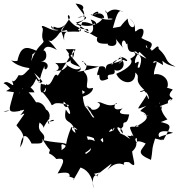

<svg xmlns="http://www.w3.org/2000/svg" viewBox="-31 -929 1005 1077"><path d="M514 -516C519 -497 502 -508 526 -509C527 -470 539 -472 576 -487C559 -530 624 -491 611 -538C638 -517 693 -564 641 -606L594 -564C613 -611 686 -592 640 -611C684 -607 699 -571 661 -594C661 -590 604 -546 657 -595C600 -557 556 -591 564 -531C561 -590 492 -532 401 -527C452 -543 401 -560 338 -653C398 -651 413 -667 358 -609C343 -638 381 -650 376 -603C340 -568 400 -566 423 -549C388 -514 311 -596 346 -559C317 -526 313 -537 268 -529C292 -528 316 -550 279 -576C377 -566 388 -609 385 -654C366 -619 328 -555 293 -504C270 -534 264 -444 231 -454C222 -478 229 -404 246 -383C246 -462 215 -456 198 -458C187 -377 229 -415 225 -452C215 -435 174 -495 161 -520C229 -456 208 -468 181 -468C250 -453 228 -383 195 -426C280 -333 252 -330 260 -341C276 -335 255 -366 355 -340C350 -315 316 -334 327 -359C369 -320 375 -253 338 -315C320 -219 372 -277 393 -183C348 -212 389 -232 407 -193C435 -157 361 -271 430 -150C456 -185 508 -144 528 -140C567 -176 566 -174 624 -242C568 -231 587 -191 645 -182C596 -241 666 -209 657 -180C636 -209 644 -196 660 -221C660 -266 679 -212 694 -287C693 -289 608 -281 657 -321C579 -296 624 -367 624 -348C572 -319 537 -366 515 -354C561 -345 487 -276 461 -340C468 -270 514 -334 442 -332C478 -328 461 -316 498 -271C485 -263 484 -290 445 -333C422 -396 445 -440 404 -443C450 -396 466 -433 406 -379C436 -386 487 -400 491 -436C418 -419 491 -483 439 -527C485 -581 410 -583 434 -587L449 -563L526 -555ZM161 -412C160 -432 102 -453 168 -453C87 -456 131 -389 172 -488C197 -445 187 -498 219 -559C211 -507 275 -578 199 -585C257 -585 215 -697 201 -617C217 -648 213 -691 288 -649C225 -735 215 -700 258 -699C304 -731 292 -742 315 -752C338 -748 374 -754 413 -751C425 -793 429 -727 405 -768C399 -778 412 -740 430 -804C471 -813 522 -761 482 -823C505 -766 530 -807 477 -819C502 -783 498 -715 439 -756C454 -766 547 -679 525 -739C478 -666 578 -689 576 -682C558 -674 639 -652 619 -710C601 -735 622 -704 666 -652C635 -682 666 -730 677 -680C694 -707 666 -619 731 -641C767 -609 765 -596 752 -551C720 -536 774 -607 727 -574C719 -601 751 -636 759 -650C807 -654 743 -678 748 -641C810 -583 803 -594 721 -637C710 -635 756 -630 699 -599C720 -583 699 -548 621 -515C648 -455 731 -447 728 -522C765 -490 709 -488 781 -422C745 -402 745 -422 781 -420C781 -400 817 -411 806 -448C800 -410 821 -430 759 -423C809 -428 814 -332 792 -396C741 -311 719 -309 790 -335C727 -289 771 -318 790 -283C819 -276 787 -277 774 -291C829 -268 745 -224 724 -217C733 -236 772 -216 721 -218C689 -219 694 -219 718 -164C672 -194 740 -156 683 -168C688 -160 727 -128 654 -179C723 -125 674 -178 600 -197C618 -242 621 -172 551 -195C514 -197 558 -152 546 -130C471 -214 493 -121 526 -116C490 -163 418 -149 478 -113C486 -64 454 -87 371 3C489 -21 439 -103 441 -69C513 -106 505 -168 417 -132C454 -106 440 -125 470 -104C455 -194 453 -172 369 -216C321 -99 359 -114 306 -82C333 -86 282 -153 356 -99C338 -140 321 -119 214 -142C232 -189 172 -179 191 -242C242 -203 182 -187 248 -266C218 -263 256 -209 242 -245C276 -272 290 -243 232 -248C271 -286 224 -322 228 -312C201 -386 120 -347 187 -330C143 -403 114 -435 92 -429C102 -450 79 -444 109 -411H167ZM47 -412C22 -315 -1 -291 83 -307C4 -363 85 -312 -10 -302C11 -317 83 -303 101 -313C116 -320 78 -279 84 -283C121 -302 107 -293 61 -226C81 -198 125 -172 82 -102C96 -219 137 -143 146 -124C189 -125 234 -113 190 -181C259 -45 296 -53 325 -74C279 -103 321 -141 260 -120C235 -36 237 -93 285 -37C334 -45 335 -29 292 44C351 33 363 42 359 63C319 57 407 64 379 83C408 34 443 -24 412 9C451 15 491 55 493 128C476 31 526 66 496 46C531 37 517 48 549 16C494 65 528 69 509 55C617 -29 604 -23 571 26C630 -44 682 9 665 -5C667 -8 650 -25 693 -19C741 23 717 -25 710 -79C762 -126 708 -151 737 -154C742 -87 704 -164 786 -124C765 -86 724 -71 816 -32C830 -111 814 -73 846 -175C794 -180 830 -211 773 -143C789 -170 848 -149 880 -142C840 -169 854 -212 940 -184C849 -160 842 -155 886 -144C928 -225 946 -229 850 -249C845 -238 835 -228 908 -259C852 -321 879 -358 876 -315C842 -393 894 -332 838 -330C900 -341 844 -327 911 -350C906 -385 959 -370 919 -365C972 -384 886 -373 938 -426C935 -431 892 -437 909 -442C921 -498 858 -522 832 -511C832 -554 870 -599 828 -574C834 -571 814 -608 884 -564C877 -617 867 -570 954 -555C884 -586 921 -599 859 -655C861 -697 816 -624 817 -652C756 -662 811 -696 795 -699C754 -723 790 -688 802 -642C844 -700 807 -688 762 -716C777 -737 785 -782 744 -763C705 -729 752 -789 694 -826C759 -776 691 -746 685 -825C623 -766 671 -786 602 -772C618 -824 630 -888 660 -861C579 -907 566 -823 560 -872C572 -862 576 -805 576 -825C639 -828 571 -798 476 -848C542 -841 527 -890 482 -842C561 -883 560 -804 546 -832C546 -813 478 -754 394 -802C487 -826 452 -847 403 -831C466 -830 435 -873 423 -889C403 -841 482 -901 393 -909C435 -844 482 -829 395 -793C426 -788 481 -729 461 -766C413 -757 359 -810 388 -787C326 -832 357 -865 361 -828C315 -756 300 -748 342 -761C363 -739 323 -771 329 -702C312 -770 300 -750 338 -794C278 -736 259 -824 273 -742C262 -818 229 -761 299 -761C260 -746 199 -803 204 -776C220 -764 193 -733 214 -697C209 -679 177 -674 143 -585C167 -670 121 -590 174 -644C116 -670 83 -675 64 -575C99 -604 56 -575 31 -592C73 -544 177 -542 135 -552C119 -537 193 -483 194 -576C103 -541 117 -497 74 -508C85 -531 49 -448 35 -481C62 -411 17 -491 -11 -462C24 -447 22 -415 82 -409C37 -364 120 -424 61 -453L3 -418Z"/></svg>

Font: Hussar Lance
Style: Regular
Weight: 700
Foundry: Cannot Into Space Fonts, PlusOne Fonts
Version: Version 2.27